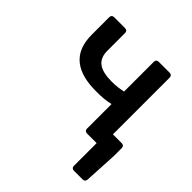

<svg xmlns="http://www.w3.org/2000/svg" viewBox="-172 -591 880 880"><g transform="rotate(45 268.5 -151.0)"><path d="M447.3 -81.1V-449.2C447.3 -459 441.4 -464.8 431.6 -464.8H360.4C350.6 -464.8 344.7 -459 344.7 -449.2V-255.9C320.3 -251 299.8 -248 273.4 -248C193.4 -248 158.2 -274.4 158.2 -335V-449.2C158.2 -459 152.3 -464.8 142.6 -464.8H71.3C61.5 -464.8 55.7 -459 55.7 -449.2V-335C55.7 -213.9 130.9 -166 252 -166C294.9 -166 312.5 -168 344.7 -174.8V-15.6C344.7 -5.9 350.6 0 360.4 0H422.9V147.5C422.9 157.2 428.7 163.1 438.5 163.1H495.1C504.9 163.1 510.7 158.2 511.7 147.5L520.5 -14.6V-65.4C520.5 -75.2 514.6 -81.1 504.9 -81.1Z"/></g></svg>

Font: Ed Sans Neue Medium
Style: Regular
Weight: 500
Designer: Stephen Hutchings
Version: Version 1.004;PS 001.004;hotconv 1.0.88;makeotf.lib2.5.64775